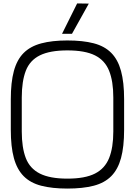

<svg xmlns="http://www.w3.org/2000/svg" viewBox="-20 -1089 787 1120"><path d="M373 11Q284 11 220.5 -5.5Q157 -22 118 -61.5Q79 -101 61 -167Q43 -233 43 -332V-510Q43 -609 61 -675Q79 -741 118 -780Q157 -819 220.5 -836Q284 -853 373 -853Q463 -853 526.5 -836.5Q590 -820 629 -780.5Q668 -741 686 -675Q704 -609 704 -510V-332Q704 -233 686 -167Q668 -101 629 -61.5Q590 -22 526.5 -5.5Q463 11 373 11ZM373 -47Q476 -47 534 -76.5Q592 -106 616.5 -167Q641 -228 641 -322V-520Q641 -615 616.5 -676Q592 -737 534 -766Q476 -795 373 -795Q271 -795 212.5 -766Q154 -737 130.5 -676Q107 -615 107 -520V-322Q107 -228 130.5 -167Q154 -106 212.5 -76.5Q271 -47 373 -47ZM342 -892 430 -1069 498 -1068 400 -892Z"/></svg>

Font: Matangi Light
Style: Regular
Weight: 400
Version: Version 3.002